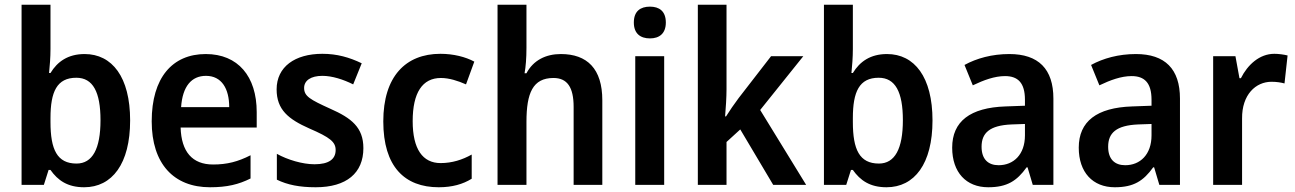

<svg xmlns="http://www.w3.org/2000/svg" viewBox="-20 -780 5463 810"><path d="M193 -573V-760H71V0H165L185 -63H193C224 -19 265 10 335 10C453 10 529 -89 529 -272C529 -455 453 -552 337 -552C267 -552 222 -520 193 -472H187C190 -502 193 -538 193 -573ZM302 -452C372 -452 404 -392 404 -273C404 -152 370 -90 303 -90C221 -90 193 -149 193 -265V-282C193 -393 220 -452 302 -452Z M848 -552C707 -552 620 -452 620 -268C620 -89 713 10 866 10C938 10 987 -2 1037 -27V-125C984 -98 938 -86 879 -86C791 -86 745 -140 742 -242H1063V-307C1063 -458 984 -552 848 -552ZM849 -460C915 -460 947 -406 947 -328H744C750 -416 788 -460 849 -460Z M1513 -155C1513 -243 1462 -282 1374 -321C1288 -360 1263 -374 1263 -409C1263 -440 1291 -460 1340 -460C1381 -460 1428 -445 1470 -424L1506 -513C1454 -538 1402 -553 1340 -553C1224 -553 1147 -498 1147 -403C1147 -317 1197 -277 1285 -238C1373 -200 1396 -181 1396 -147C1396 -109 1368 -87 1307 -87C1256 -87 1193 -106 1148 -131V-22C1193 0 1244 10 1312 10C1442 10 1513 -50 1513 -155Z M1831 10C1888 10 1933 -3 1970 -26V-128C1931 -106 1887 -92 1839 -92C1763 -92 1721 -151 1721 -269C1721 -389 1762 -451 1840 -451C1875 -451 1912 -439 1946 -424L1981 -520C1944 -540 1893 -553 1838 -553C1691 -553 1597 -457 1597 -268C1597 -77 1687 10 1831 10Z M2201 -578V-760H2079V0H2201V-266C2201 -388 2228 -451 2315 -451C2373 -451 2400 -412 2400 -329V0H2521V-357C2521 -490 2457 -552 2346 -552C2283 -552 2230 -526 2201 -471H2193C2198 -498 2201 -535 2201 -578Z M2722 -752C2682 -752 2654 -733 2654 -685C2654 -638 2682 -618 2722 -618C2761 -618 2789 -638 2789 -685C2789 -733 2761 -752 2722 -752ZM2782 -543H2660V0H2782Z M3045 -404V-760H2924V0H3045V-181L3103 -234L3242 0H3381L3187 -316L3369 -543H3233L3096 -366C3080 -345 3056 -310 3043 -289H3039C3042 -324 3045 -370 3045 -404Z M3578 -573V-760H3456V0H3550L3570 -63H3578C3609 -19 3650 10 3720 10C3838 10 3914 -89 3914 -272C3914 -455 3838 -552 3722 -552C3652 -552 3607 -520 3578 -472H3572C3575 -502 3578 -538 3578 -573ZM3687 -452C3757 -452 3789 -392 3789 -273C3789 -152 3755 -90 3688 -90C3606 -90 3578 -149 3578 -265V-282C3578 -393 3605 -452 3687 -452Z M4238 -552C4165 -552 4100 -534 4049 -506L4084 -420C4130 -442 4176 -459 4220 -459C4274 -459 4304 -431 4304 -359V-334L4222 -331C4073 -326 3997 -268 3997 -157C3997 -53 4056 10 4149 10C4229 10 4270 -17 4311 -74H4315L4337 0H4424V-364C4424 -489 4361 -552 4238 -552ZM4247 -255 4304 -257V-209C4304 -128 4256 -83 4193 -83C4149 -83 4121 -108 4121 -161C4121 -219 4155 -251 4247 -255Z M4772 -552C4699 -552 4634 -534 4583 -506L4618 -420C4664 -442 4710 -459 4754 -459C4808 -459 4838 -431 4838 -359V-334L4756 -331C4607 -326 4531 -268 4531 -157C4531 -53 4590 10 4683 10C4763 10 4804 -17 4845 -74H4849L4871 0H4958V-364C4958 -489 4895 -552 4772 -552ZM4781 -255 4838 -257V-209C4838 -128 4790 -83 4727 -83C4683 -83 4655 -108 4655 -161C4655 -219 4689 -251 4781 -255Z M5356 -553C5293 -553 5243 -506 5215 -450H5209L5192 -543H5098V0H5220V-280C5219 -381 5278 -435 5344 -435C5366 -435 5384 -432 5399 -428L5412 -546C5396 -550 5374 -553 5356 -553Z"/></svg>

Font: Noto Sans Lao Looped SemiCondensed SemiBold
Style: Regular
Weight: 600
Width: 4
Designer: Mark Frömberg, Ben Mitchell
Foundry: The Fontpad Ltd
Version: Version 1.002